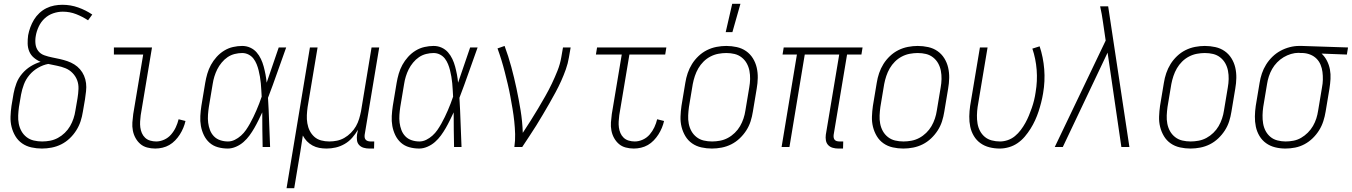

<svg xmlns="http://www.w3.org/2000/svg" viewBox="-20 -768 7062 1003"><path d="M199 8Q171 8 144 2Q117 -4 95.5 -19Q74 -34 60.5 -56.5Q47 -79 40.5 -105Q34 -131 35 -159Q36 -187 40 -215L51 -280Q56 -307 66 -333.5Q76 -360 95.5 -383Q115 -406 140 -421.5Q165 -437 192 -445Q173 -453 157 -466.5Q141 -480 133 -499Q125 -518 124.5 -540Q124 -562 127 -584Q131 -605 138.5 -625.5Q146 -646 157.5 -665Q169 -684 185.5 -699.5Q202 -715 222 -725Q242 -735 263.5 -739Q285 -743 306 -743Q349 -743 388.5 -729Q428 -715 462 -692L440 -662Q411 -681 378 -694Q345 -707 308 -707Q283 -707 258 -698.5Q233 -690 213.5 -672Q194 -654 182.5 -629.5Q171 -605 167 -581Q163 -559 165.5 -538Q168 -517 180 -501.5Q192 -486 212 -479Q232 -472 252.5 -468Q273 -464 293 -459.5Q313 -455 332 -448.5Q351 -442 368 -431.5Q385 -421 398 -406Q411 -391 419 -372.5Q427 -354 429.5 -333.5Q432 -313 429.5 -291.5Q427 -270 424 -249L413 -185Q409 -159 401 -134.5Q393 -110 378.5 -87Q364 -64 344 -45Q324 -26 300 -14Q276 -2 250 3Q224 8 199 8ZM200 -29Q221 -29 242 -33Q263 -37 282.5 -47.5Q302 -58 318.5 -74Q335 -90 346 -109Q357 -128 364 -149Q371 -170 374 -191L385 -255Q389 -279 390 -303.5Q391 -328 383 -349Q375 -370 359 -386.5Q343 -403 322 -411.5Q301 -420 278 -424.5Q255 -429 232 -434Q205 -429 179 -414Q153 -399 134 -376.5Q115 -354 105 -327.5Q95 -301 90 -274L79 -209Q76 -187 75 -165Q74 -143 78 -122Q82 -101 92 -83Q102 -65 118.5 -52Q135 -39 156.5 -34Q178 -29 200 -29Z M791 8Q769 8 748.5 2.5Q728 -3 713 -16Q698 -29 688 -47Q678 -65 674 -86Q670 -107 671.5 -128.5Q673 -150 676 -172L728 -483H575V-520H774L715 -166Q713 -150 712 -134Q711 -118 713 -102.5Q715 -87 721 -73Q727 -59 738 -48.5Q749 -38 764.5 -33.5Q780 -29 796 -29Q817 -29 838 -38.5Q859 -48 874 -65.5Q889 -83 898.5 -103.5Q908 -124 913 -145L949 -136Q945 -118 937.5 -100Q930 -82 919.5 -65.5Q909 -49 895 -34.5Q881 -20 864.5 -10.5Q848 -1 829 3.5Q810 8 791 8Z M1170 8Q1143 8 1118 1Q1093 -6 1074.5 -22.5Q1056 -39 1045 -62Q1034 -85 1029.5 -110Q1025 -135 1026.5 -162Q1028 -189 1032 -215L1052 -335Q1056 -359 1063 -383Q1070 -407 1082 -429Q1094 -451 1111.5 -470.5Q1129 -490 1151 -503.5Q1173 -517 1197.5 -522.5Q1222 -528 1245 -528Q1268 -528 1287.5 -519Q1307 -510 1320.5 -494.5Q1334 -479 1343 -460Q1352 -441 1357.5 -420.5Q1363 -400 1367 -379Q1371 -358 1373 -336Q1389 -382 1404.5 -428Q1420 -474 1436 -520H1475Q1451 -454 1428 -388Q1405 -322 1380 -257Q1384 -193 1386 -128.5Q1388 -64 1391 0H1352Q1351 -45 1350.5 -90.5Q1350 -136 1350 -181Q1340 -160 1330 -139.5Q1320 -119 1308.5 -99Q1297 -79 1283.5 -60.5Q1270 -42 1252.5 -26.5Q1235 -11 1213 -1.5Q1191 8 1170 8ZM1171 -29Q1189 -29 1206.5 -37.5Q1224 -46 1239 -59.5Q1254 -73 1265 -89Q1276 -105 1285.5 -122Q1295 -139 1303.5 -156.5Q1312 -174 1319.5 -191.5Q1327 -209 1334 -227Q1341 -245 1347 -263Q1346 -281 1345 -298.5Q1344 -316 1342.5 -333Q1341 -350 1338 -367Q1335 -384 1331 -400.5Q1327 -417 1320.5 -433Q1314 -449 1304 -462Q1294 -475 1278.5 -483Q1263 -491 1245 -491Q1226 -491 1206 -486Q1186 -481 1169 -469.5Q1152 -458 1138 -441Q1124 -424 1115 -406Q1106 -388 1100 -368.5Q1094 -349 1091 -329L1071 -209Q1068 -189 1066.5 -168Q1065 -147 1067.5 -127Q1070 -107 1077 -88.5Q1084 -70 1097.5 -56Q1111 -42 1130.5 -35.5Q1150 -29 1171 -29Z M1477 215 1599 -520H1639L1587 -209Q1584 -188 1583 -166.5Q1582 -145 1585.5 -124Q1589 -103 1598 -85Q1607 -67 1622 -53.5Q1637 -40 1657.5 -34.5Q1678 -29 1700 -29Q1720 -29 1740 -33Q1760 -37 1778.5 -47.5Q1797 -58 1813 -74Q1829 -90 1839.5 -108.5Q1850 -127 1856 -147Q1862 -167 1866 -187L1921 -520H1961L1885 -64Q1884 -57 1885 -50Q1886 -43 1890.5 -38Q1895 -33 1902 -31Q1909 -29 1916 -29H1935L1934 8H1909Q1894 8 1880 4Q1866 0 1856.5 -10Q1847 -20 1845 -34.5Q1843 -49 1845 -64L1850 -90Q1837 -68 1820 -48.5Q1803 -29 1780.5 -16Q1758 -3 1734 2.5Q1710 8 1686 8Q1666 8 1647.5 4.5Q1629 1 1612.5 -8Q1596 -17 1583.5 -30Q1571 -43 1562 -60Q1556 -18 1549 24Q1542 66 1535 107L1517 215Z M2170 8Q2143 8 2118 1Q2093 -6 2074.5 -22.5Q2056 -39 2045 -62Q2034 -85 2029.5 -110Q2025 -135 2026.5 -162Q2028 -189 2032 -215L2052 -335Q2056 -359 2063 -383Q2070 -407 2082 -429Q2094 -451 2111.5 -470.5Q2129 -490 2151 -503.5Q2173 -517 2197.5 -522.5Q2222 -528 2245 -528Q2268 -528 2287.5 -519Q2307 -510 2320.5 -494.5Q2334 -479 2343 -460Q2352 -441 2357.5 -420.5Q2363 -400 2367 -379Q2371 -358 2373 -336Q2389 -382 2404.5 -428Q2420 -474 2436 -520H2475Q2451 -454 2428 -388Q2405 -322 2380 -257Q2384 -193 2386 -128.5Q2388 -64 2391 0H2352Q2351 -45 2350.5 -90.5Q2350 -136 2350 -181Q2340 -160 2330 -139.5Q2320 -119 2308.5 -99Q2297 -79 2283.5 -60.5Q2270 -42 2252.5 -26.5Q2235 -11 2213 -1.5Q2191 8 2170 8ZM2171 -29Q2189 -29 2206.5 -37.5Q2224 -46 2239 -59.5Q2254 -73 2265 -89Q2276 -105 2285.5 -122Q2295 -139 2303.5 -156.5Q2312 -174 2319.5 -191.5Q2327 -209 2334 -227Q2341 -245 2347 -263Q2346 -281 2345 -298.5Q2344 -316 2342.5 -333Q2341 -350 2338 -367Q2335 -384 2331 -400.5Q2327 -417 2320.5 -433Q2314 -449 2304 -462Q2294 -475 2278.5 -483Q2263 -491 2245 -491Q2226 -491 2206 -486Q2186 -481 2169 -469.5Q2152 -458 2138 -441Q2124 -424 2115 -406Q2106 -388 2100 -368.5Q2094 -349 2091 -329L2071 -209Q2068 -189 2066.5 -168Q2065 -147 2067.5 -127Q2070 -107 2077 -88.5Q2084 -70 2097.5 -56Q2111 -42 2130.5 -35.5Q2150 -29 2171 -29Z M2667 0Q2672 -34 2671 -67.5Q2670 -101 2666.5 -134Q2663 -167 2657.5 -199.5Q2652 -232 2646 -264.5Q2640 -297 2632.5 -328.5Q2625 -360 2617 -391.5Q2609 -423 2599.5 -454Q2590 -485 2579 -515L2616 -528Q2636 -474 2651 -418.5Q2666 -363 2678 -306.5Q2690 -250 2699.5 -192Q2709 -134 2711 -74Q2732 -106 2752 -137.5Q2772 -169 2791 -201Q2810 -233 2828.5 -265.5Q2847 -298 2863 -331.5Q2879 -365 2892.5 -399Q2906 -433 2912 -468L2921 -520H2961L2952 -468Q2947 -437 2936 -406Q2925 -375 2911.5 -345Q2898 -315 2882 -285.5Q2866 -256 2849.5 -227Q2833 -198 2816 -169.5Q2799 -141 2781.5 -112.5Q2764 -84 2745 -56Q2726 -28 2708 0Z M3291 8Q3269 8 3248.5 2.5Q3228 -3 3213 -16Q3198 -29 3188 -47Q3178 -65 3174 -86Q3170 -107 3171.5 -128.5Q3173 -150 3176 -172L3228 -483H3093L3099 -520H3461L3455 -483H3268L3215 -166Q3213 -150 3212 -134Q3211 -118 3213 -102.5Q3215 -87 3221 -73Q3227 -59 3238 -48.5Q3249 -38 3264.5 -33.5Q3280 -29 3296 -29Q3317 -29 3338 -38.5Q3359 -48 3374 -65.5Q3389 -83 3398.5 -103.5Q3408 -124 3413 -145L3449 -136Q3445 -118 3437.5 -100Q3430 -82 3419.5 -65.5Q3409 -49 3395 -34.5Q3381 -20 3364.5 -10.5Q3348 -1 3329 3.5Q3310 8 3291 8Z M3699 8Q3671 8 3644 2Q3617 -4 3595.5 -19Q3574 -34 3560.5 -56.5Q3547 -79 3540.5 -105Q3534 -131 3535 -159Q3536 -187 3540 -215L3560 -335Q3564 -361 3572.5 -386Q3581 -411 3595 -433.5Q3609 -456 3629 -475Q3649 -494 3673 -506Q3697 -518 3723 -523Q3749 -528 3774 -528Q3802 -528 3829 -522Q3856 -516 3877.5 -501Q3899 -486 3913 -463.5Q3927 -441 3933 -415Q3939 -389 3938.5 -361Q3938 -333 3933 -305L3913 -185Q3909 -159 3901 -134Q3893 -109 3878.5 -86.5Q3864 -64 3844 -45Q3824 -26 3800 -14Q3776 -2 3750 3Q3724 8 3699 8ZM3700 -29Q3720 -29 3741.5 -33Q3763 -37 3782.5 -47.5Q3802 -58 3818.5 -74Q3835 -90 3846 -109Q3857 -128 3864 -149Q3871 -170 3874 -191L3894 -311Q3898 -333 3898.5 -355Q3899 -377 3895 -398Q3891 -419 3881 -437Q3871 -455 3854.5 -468Q3838 -481 3817.5 -486Q3797 -491 3774 -491Q3754 -491 3732.5 -487Q3711 -483 3691 -472.5Q3671 -462 3655 -446Q3639 -430 3628 -411Q3617 -392 3610 -371Q3603 -350 3599 -329L3579 -209Q3576 -187 3575 -165Q3574 -143 3578 -122Q3582 -101 3592 -83Q3602 -65 3618.5 -52Q3635 -39 3656 -34Q3677 -29 3700 -29ZM3771 -600 3805 -748H3848L3806 -600Z M4384 8H4359Q4344 8 4330 4Q4316 0 4306.5 -10Q4297 -20 4294.5 -34.5Q4292 -49 4294 -64L4364 -483H4184L4104 0H4063L4143 -483H4068L4074 -520H4486L4480 -483H4405L4335 -64Q4334 -57 4335 -50Q4336 -43 4340 -38Q4344 -33 4351 -31Q4358 -29 4366 -29H4385Z M4699 8Q4671 8 4644 2Q4617 -4 4595.5 -19Q4574 -34 4560.5 -56.5Q4547 -79 4540.5 -105Q4534 -131 4535 -159Q4536 -187 4540 -215L4560 -335Q4564 -361 4572.5 -386Q4581 -411 4595 -433.5Q4609 -456 4629 -475Q4649 -494 4673 -506Q4697 -518 4723 -523Q4749 -528 4774 -528Q4802 -528 4829 -522Q4856 -516 4877.5 -501Q4899 -486 4913 -463.5Q4927 -441 4933 -415Q4939 -389 4938.5 -361Q4938 -333 4933 -305L4913 -185Q4909 -159 4901 -134Q4893 -109 4878.5 -86.5Q4864 -64 4844 -45Q4824 -26 4800 -14Q4776 -2 4750 3Q4724 8 4699 8ZM4700 -29Q4720 -29 4741.5 -33Q4763 -37 4782.5 -47.5Q4802 -58 4818.5 -74Q4835 -90 4846 -109Q4857 -128 4864 -149Q4871 -170 4874 -191L4894 -311Q4898 -333 4898.5 -355Q4899 -377 4895 -398Q4891 -419 4881 -437Q4871 -455 4854.5 -468Q4838 -481 4817.5 -486Q4797 -491 4774 -491Q4754 -491 4732.5 -487Q4711 -483 4691 -472.5Q4671 -462 4655 -446Q4639 -430 4628 -411Q4617 -392 4610 -371Q4603 -350 4599 -329L4579 -209Q4576 -187 4575 -165Q4574 -143 4578 -122Q4582 -101 4592 -83Q4602 -65 4618.5 -52Q4635 -39 4656 -34Q4677 -29 4700 -29Z M5203 8Q5175 8 5149 1.5Q5123 -5 5102 -20Q5081 -35 5067.5 -57.5Q5054 -80 5048.5 -106Q5043 -132 5043.5 -160Q5044 -188 5048 -215L5099 -520H5139L5087 -209Q5084 -188 5083.5 -166Q5083 -144 5086.5 -123Q5090 -102 5099.5 -84Q5109 -66 5124.5 -53Q5140 -40 5161 -34.5Q5182 -29 5204 -29Q5224 -29 5244.5 -36Q5265 -43 5282 -57Q5299 -71 5312.5 -89Q5326 -107 5336.5 -126Q5347 -145 5355 -164.5Q5363 -184 5370 -204Q5377 -224 5382 -244.5Q5387 -265 5390 -286Q5400 -345 5395.5 -403Q5391 -461 5373 -514L5411 -526Q5430 -469 5435 -406.5Q5440 -344 5429 -280Q5425 -256 5419 -232.5Q5413 -209 5405.5 -186Q5398 -163 5387.5 -140Q5377 -117 5363.5 -95.5Q5350 -74 5333.5 -54.5Q5317 -35 5296 -20.5Q5275 -6 5250.5 1Q5226 8 5203 8Z M5532 0H5490L5756 -556L5742 -652Q5739 -673 5735.5 -693.5Q5732 -714 5727 -735H5769L5880 0H5838L5766 -493Z M6199 8Q6171 8 6144 2Q6117 -4 6095.5 -19Q6074 -34 6060.5 -56.5Q6047 -79 6040.5 -105Q6034 -131 6035 -159Q6036 -187 6040 -215L6060 -335Q6064 -361 6072.5 -386Q6081 -411 6095 -433.5Q6109 -456 6129 -475Q6149 -494 6173 -506Q6197 -518 6223 -523Q6249 -528 6274 -528Q6302 -528 6329 -522Q6356 -516 6377.5 -501Q6399 -486 6413 -463.5Q6427 -441 6433 -415Q6439 -389 6438.5 -361Q6438 -333 6433 -305L6413 -185Q6409 -159 6401 -134Q6393 -109 6378.5 -86.5Q6364 -64 6344 -45Q6324 -26 6300 -14Q6276 -2 6250 3Q6224 8 6199 8ZM6200 -29Q6220 -29 6241.5 -33Q6263 -37 6282.5 -47.5Q6302 -58 6318.5 -74Q6335 -90 6346 -109Q6357 -128 6364 -149Q6371 -170 6374 -191L6394 -311Q6398 -333 6398.5 -355Q6399 -377 6395 -398Q6391 -419 6381 -437Q6371 -455 6354.5 -468Q6338 -481 6317.5 -486Q6297 -491 6274 -491Q6254 -491 6232.5 -487Q6211 -483 6191 -472.5Q6171 -462 6155 -446Q6139 -430 6128 -411Q6117 -392 6110 -371Q6103 -350 6099 -329L6079 -209Q6076 -187 6075 -165Q6074 -143 6078 -122Q6082 -101 6092 -83Q6102 -65 6118.5 -52Q6135 -39 6156 -34Q6177 -29 6200 -29Z M6695 8Q6667 8 6641 1.5Q6615 -5 6594 -20Q6573 -35 6559.5 -57.5Q6546 -80 6540.5 -106Q6535 -132 6535.5 -160Q6536 -188 6540 -215L6560 -335Q6564 -360 6572 -384Q6580 -408 6594 -430.5Q6608 -453 6627 -471.5Q6646 -490 6669 -502.5Q6692 -515 6717 -521.5Q6742 -528 6766 -528H6781L7022 -520L7016 -483L6884 -488Q6901 -472 6912 -450.5Q6923 -429 6927.5 -405Q6932 -381 6930.5 -355.5Q6929 -330 6925 -305L6905 -185Q6901 -160 6893 -135Q6885 -110 6871 -87.5Q6857 -65 6837.5 -46Q6818 -27 6794.5 -14.5Q6771 -2 6745.5 3Q6720 8 6695 8ZM6696 -29Q6716 -29 6737 -33Q6758 -37 6777 -48Q6796 -59 6812 -75Q6828 -91 6839 -110Q6850 -129 6856.5 -149.5Q6863 -170 6866 -191L6886 -311Q6890 -331 6890.5 -351.5Q6891 -372 6888.5 -392Q6886 -412 6878.5 -430Q6871 -448 6857.5 -461.5Q6844 -475 6825.5 -482.5Q6807 -490 6787 -491H6775Q6772 -491 6769.5 -491.5Q6767 -492 6764 -492Q6744 -492 6724 -486Q6704 -480 6685.5 -469Q6667 -458 6651.5 -442Q6636 -426 6625.5 -407.5Q6615 -389 6608.5 -369Q6602 -349 6599 -329L6579 -209Q6576 -188 6575.5 -166Q6575 -144 6578.5 -123Q6582 -102 6591.5 -84Q6601 -66 6616.5 -53Q6632 -40 6653 -34.5Q6674 -29 6696 -29Z"/></svg>

Font: Iosevka Extralight
Style: Italic
Weight: 200
Italic angle: -9°
Monospace: yes
Designer: Belleve Invis
Foundry: Belleve Invis
Version: Version 32.5.0; ttfautohint (v1.8.4)